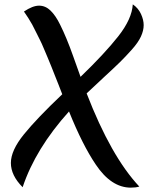

<svg xmlns="http://www.w3.org/2000/svg" viewBox="-20 -829 711 882"><path d="M581 33Q491 33 420 -73Q359 -163 297 -317Q143 -146 84 31Q30 -23 30 -80.5Q30 -138 90 -212Q150 -286 266 -396Q263 -405 249.5 -438.5Q236 -472 232 -482.5Q228 -493 216 -523Q204 -553 198.5 -565.5Q193 -578 182 -604.5Q171 -631 164 -644.5Q157 -658 146.5 -679.5Q136 -701 128 -716Q110 -748 90 -776Q130 -803 159.5 -803Q189 -803 212.5 -780Q236 -757 256 -716Q286 -656 315.5 -572.5Q345 -489 350 -476Q461 -583 523.5 -662.5Q586 -742 590 -809Q615 -792 627.5 -765Q640 -738 640 -713.5Q640 -689 627.5 -661.5Q615 -634 585.5 -601Q556 -568 530.5 -543Q505 -518 456 -473Q407 -428 378 -400Q490 -110 620 28Q604 33 581 33Z"/></svg>

Font: Merienda
Style: Regular
Weight: 400
Designer: Eduardo Rodriguez Tunni
Foundry: Eduardo Rodriguez Tunni
Version: Version 1.001